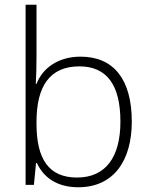

<svg xmlns="http://www.w3.org/2000/svg" viewBox="-20 -780 634 810"><path d="M134 -542V-760H88V0H123L132 -92H136C162 -34 218 10 310 10C461 10 536 -104 536 -267C536 -447 458 -541 320 -541C225 -541 159 -492 134 -426H131C133 -455 134 -505 134 -542ZM315 -500C431 -500 488 -421 488 -267C488 -116 425 -31 305 -31C185 -31 134 -110 134 -258V-266C134 -415 189 -500 315 -500Z"/></svg>

Font: Noto Sans Syriac Extralight
Style: Regular
Weight: 200
Designer: Patrick Giasson and the Monotype Design Team
Foundry: Monotype Imaging Inc.
Version: Version 3.000